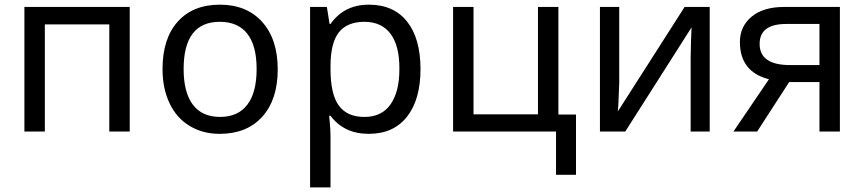

<svg xmlns="http://www.w3.org/2000/svg" viewBox="-20 -566 3718 826"><path d="M172.9 0H85V-536.1H538.1V0H450.2V-460.9H172.9Z M770 -269Q770 -168 809.8 -115.5Q849.6 -63 926.8 -63Q1003.9 -63 1043.9 -115.5Q1084 -168 1084 -269Q1084 -370.1 1043.7 -421.1Q1003.4 -472.2 925.8 -472.2Q770 -472.2 770 -269ZM924.8 9.8Q852.1 9.8 795.9 -24.2Q739.7 -58.1 709.5 -121.6Q679.2 -185.1 679.2 -269Q679.2 -399.9 744.6 -472.9Q810.1 -545.9 925.8 -545.9Q1041.5 -545.9 1108.2 -471.4Q1174.8 -397 1174.8 -267.3Q1174.8 -137.7 1108.4 -64Q1042 9.8 924.8 9.8Z M1548.3 -472.2Q1474.1 -472.2 1438 -427.2Q1402.8 -382.3 1401.9 -286.1V-269Q1401.9 -160.2 1438 -111.3Q1474.1 -62.5 1548.3 -63Q1622.6 -63 1660.6 -117.7Q1698.7 -172.9 1698.2 -270.5Q1698.7 -368.2 1660.6 -419.9Q1622.6 -471.7 1548.3 -472.2ZM1789.1 -269.5Q1789.1 -137.7 1731 -64Q1672.9 9.8 1566.4 9.8Q1460 9.8 1401.9 -67.9H1396L1397.9 -47.9Q1401.9 -9.8 1401.9 20V240.2H1314V-536.1H1386.2L1397.9 -462.9H1401.9Q1460.4 -545.9 1566.9 -545.9Q1673.3 -545.9 1731 -473.6Q1788.6 -401.4 1789.1 -269.5Z M2458 186H2372.1V0H1929.2V-536.1H2017.1V-74.2H2294.4V-536.1H2382.3V-73.2H2458Z M2644 -536.1V-209L2640.1 -114.3L2638.2 -86.9L2925.3 -536.1H3033.2V0H2951.2V-315.9L2952.6 -383.8L2955.1 -448.2L2669.9 0H2561V-536.1Z M3362.3 -462.9Q3248 -462.9 3248 -377Q3248 -286.1 3378.9 -286.1H3505.4V-462.9ZM3163.1 -385.7Q3163.1 -452.1 3213.4 -494.1Q3263.7 -536.1 3353 -536.1H3593.3V0H3505.4V-212.9H3375L3237.3 0H3135.3L3288.1 -225.1Q3163.1 -256.8 3163.1 -385.7Z"/></svg>

Font: NotoSans
Style: Regular
Weight: 400
Designer: Monotype Design team
Foundry: Monotype Imaging Inc.
Version: Version 1.04